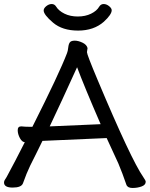

<svg xmlns="http://www.w3.org/2000/svg" viewBox="-27 -919 744 954"><path d="M528 -868Q528 -847 489 -811Q439 -767 361 -767Q283 -767 236.5 -806.5Q190 -846 190 -867Q190 -878 203 -888.5Q216 -899 230 -899Q244 -899 252 -886Q265 -865 293.5 -851Q322 -837 359.5 -837Q397 -837 425.5 -851Q454 -865 466 -886Q474 -899 488 -899Q502 -899 515 -888.5Q528 -878 528 -868ZM408 -680 405 -660Q405 -648 458 -522Q624 -127 685 -39Q697 -22 697 -16Q697 0 676.5 7.5Q656 15 631.5 15Q607 15 601 -1Q582 -57 561 -107L503 -233L184 -219Q169 -188 153 -156L123 -96Q105 -59 87 -8Q79 13 36 13Q-7 13 -7 -12Q-7 -20 -2.5 -26Q2 -32 6 -39.5Q10 -47 19.5 -65Q29 -83 48.5 -119.5Q68 -156 96 -212H99Q83 -212 72 -232.5Q61 -253 61 -272Q61 -291 78 -291H80Q98 -289 119 -289H134Q268 -555 306 -655Q310 -664 312 -682.5Q314 -701 320.5 -709Q327 -717 344.5 -717Q362 -717 383 -707Q404 -697 408 -680ZM473 -302Q391 -491 356 -585Q278 -413 220 -291Z"/></svg>

Font: LXGW WenKai Lite Medium
Style: Regular
Weight: 500
Designer: LXGW / Fontworks Inc.
Foundry: LXGW / Fontworks Inc.
Version: Version 1.511; March 25, 2025